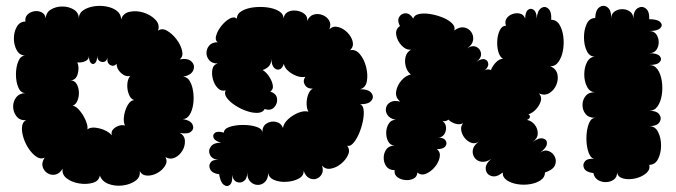

<svg xmlns="http://www.w3.org/2000/svg" viewBox="-20 -609 2290 650"><path d="M318 -15Q315 4 294 10Q273 16 248 12Q223 8 206 -5Q189 -18 192 -38Q182 -21 167.5 -18Q153 -15 141 -22.5Q129 -30 124.5 -44Q120 -58 131 -75Q118 -69 104 -78Q90 -87 78 -104.5Q66 -122 59.5 -142.5Q53 -163 54.5 -179.5Q56 -196 68 -202Q47 -201 36 -215Q25 -229 24.5 -247Q24 -265 34.5 -279Q45 -293 66 -294Q50 -294 42 -313Q34 -332 34 -357Q34 -382 42 -401.5Q50 -421 66 -421Q47 -421 37 -438.5Q27 -456 27 -478.5Q27 -501 37 -518.5Q47 -536 66 -536Q64 -551 73.5 -560Q83 -569 96.5 -571Q110 -573 121.5 -567Q133 -561 135 -546Q135 -566 152 -576.5Q169 -587 191 -587Q213 -587 230 -576.5Q247 -566 247 -546Q247 -564 261.5 -574Q276 -584 297.5 -587.5Q319 -591 340.5 -587Q362 -583 376 -572Q390 -561 390 -543Q396 -564 418.5 -569Q441 -574 465.5 -566.5Q490 -559 506 -542.5Q522 -526 515 -505Q528 -515 545.5 -505Q563 -495 577.5 -476Q592 -457 596.5 -437Q601 -417 588 -408Q616 -413 628.5 -400.5Q641 -388 634.5 -371.5Q628 -355 600 -349Q614 -349 622.5 -334.5Q631 -320 634 -298.5Q637 -277 634 -256Q631 -235 622 -220.5Q613 -206 599 -206Q626 -201 632 -187Q638 -173 627 -163.5Q616 -154 589 -159Q605 -150 606 -132.5Q607 -115 597.5 -99Q588 -83 572.5 -75.5Q557 -68 540 -77Q548 -63 539 -48Q530 -33 513 -23.5Q496 -14 478.5 -14.5Q461 -15 453 -30Q456 -9 438 3.5Q420 16 394.5 19Q369 22 347 13.5Q325 5 318 -15ZM359 -151Q355 -162 362.5 -170.5Q370 -179 381.5 -183Q393 -187 403 -184Q397 -197 400 -217Q403 -237 412.5 -253.5Q422 -270 435 -270Q423 -273 416.5 -289Q410 -305 411 -323.5Q412 -342 421 -352Q404 -348 389 -362.5Q374 -377 375 -393Q365 -382 353 -389Q341 -396 344 -415Q342 -403 333.5 -400Q325 -397 317 -402.5Q309 -408 309 -421Q309 -402 302 -395.5Q295 -389 288 -395.5Q281 -402 281 -421Q282 -408 269 -402Q256 -396 242 -398Q249 -380 243 -358.5Q237 -337 218 -337Q232 -337 239 -325.5Q246 -314 247 -298.5Q248 -283 242.5 -269Q237 -255 226 -251Q237 -250 249.5 -235Q262 -220 270 -201.5Q278 -183 276 -171Q289 -181 316 -174.5Q343 -168 359 -151Z M817 -25Q817 -4 805.5 4Q794 12 781.5 7Q769 2 766 -17Q768 8 758.5 16.5Q749 25 737.5 16.5Q726 8 722 -19Q699 -22 692 -35Q685 -48 693 -59Q701 -70 721 -67Q698 -70 691 -84.5Q684 -99 693.5 -112.5Q703 -126 728 -126Q707 -132 703 -142.5Q699 -153 708 -159.5Q717 -166 738 -160Q738 -173 757.5 -179.5Q777 -186 803 -186Q829 -186 848.5 -179.5Q868 -173 868 -160Q868 -182 882.5 -191Q897 -200 914 -196.5Q931 -193 938 -176Q940 -191 955 -205Q970 -219 989.5 -227Q1009 -235 1024 -231Q1018 -242 1018 -258.5Q1018 -275 1023.5 -289.5Q1029 -304 1039 -309Q1020 -308 1012 -322Q1004 -336 1014 -349Q1000 -346 984 -352Q968 -358 955.5 -369Q943 -380 941 -393Q936 -377 926 -374Q916 -371 907.5 -380Q899 -389 899 -411Q899 -393 889.5 -384Q880 -375 869 -372Q881 -365 891 -350Q901 -335 903.5 -320.5Q906 -306 895 -299Q916 -292 918 -275Q920 -258 908 -245.5Q896 -233 876 -240Q870 -228 853 -227Q836 -226 815.5 -233Q795 -240 776.5 -252Q758 -264 748 -277.5Q738 -291 744 -303Q729 -299 717.5 -310.5Q706 -322 701 -340Q696 -358 699 -374Q702 -390 717 -394Q698 -394 688.5 -405Q679 -416 679 -430Q679 -444 688.5 -455Q698 -466 717 -466Q707 -473 712 -489.5Q717 -506 730 -522Q743 -538 757.5 -546Q772 -554 782 -546Q782 -562 798 -571.5Q814 -581 837.5 -584Q861 -587 884.5 -584Q908 -581 924 -571.5Q940 -562 940 -546Q942 -562 954.5 -568.5Q967 -575 983 -573Q999 -571 1010.5 -562Q1022 -553 1020 -538Q1027 -555 1041.5 -559.5Q1056 -564 1071 -558.5Q1086 -553 1094 -540Q1102 -527 1095 -510Q1108 -522 1125 -517.5Q1142 -513 1156 -499Q1170 -485 1174 -468Q1178 -451 1165 -439Q1184 -443 1198.5 -425.5Q1213 -408 1219.5 -382Q1226 -356 1222 -334Q1218 -312 1199 -307Q1228 -307 1237.5 -294Q1247 -281 1237.5 -268.5Q1228 -256 1199 -256Q1209 -253 1211 -237Q1213 -221 1208.5 -199Q1204 -177 1195.5 -157Q1187 -137 1176 -124.5Q1165 -112 1155 -116Q1166 -102 1158.5 -85Q1151 -68 1134.5 -54.5Q1118 -41 1099.5 -38Q1081 -35 1070 -49Q1076 -31 1069 -19Q1062 -7 1050 -3.5Q1038 0 1026 -6.5Q1014 -13 1008 -31Q1009 -14 991.5 -4.5Q974 5 950 6.5Q926 8 907.5 0Q889 -8 888 -25Q888 -4 877.5 6.5Q867 17 853 17Q839 17 828 6.5Q817 -4 817 -25Z M1825 -25Q1825 -9 1810.5 1Q1796 11 1774.5 14.5Q1753 18 1731.5 14.5Q1710 11 1695.5 1Q1681 -9 1682 -25Q1661 -8 1644 -13Q1627 -18 1624.5 -35.5Q1622 -53 1643 -71Q1625 -59 1609.5 -61.5Q1594 -64 1586 -76Q1578 -88 1581 -103Q1584 -118 1602 -130Q1589 -121 1576 -125.5Q1563 -130 1553.5 -141.5Q1544 -153 1541.5 -167.5Q1539 -182 1548 -192Q1537 -186 1522.5 -190Q1508 -194 1498 -204Q1490 -197 1478 -199Q1489 -192 1490 -178Q1491 -164 1483 -153Q1475 -142 1459 -144Q1481 -144 1488 -134Q1495 -124 1488 -114Q1481 -104 1459 -104Q1472 -94 1468.5 -76.5Q1465 -59 1452 -43.5Q1439 -28 1422.5 -21Q1406 -14 1393 -25Q1392 -10 1379.5 -4Q1367 2 1351.5 0.5Q1336 -1 1325 -9.5Q1314 -18 1316 -33Q1297 -33 1288 -45.5Q1279 -58 1279 -74.5Q1279 -91 1288 -103.5Q1297 -116 1316 -116Q1301 -117 1294 -130.5Q1287 -144 1287.5 -161Q1288 -178 1296.5 -191Q1305 -204 1320 -203Q1299 -208 1291.5 -220Q1284 -232 1287 -244.5Q1290 -257 1302.5 -263.5Q1315 -270 1335 -265Q1318 -279 1321 -299Q1324 -319 1338.5 -336Q1353 -353 1371 -357Q1359 -366 1354 -383Q1349 -400 1353 -416.5Q1357 -433 1372 -441Q1355 -439 1340 -454.5Q1325 -470 1321.5 -490Q1318 -510 1334 -521Q1324 -539 1331.5 -551.5Q1339 -564 1353.5 -564Q1368 -564 1379 -546Q1382 -558 1398.5 -561.5Q1415 -565 1436.5 -561.5Q1458 -558 1478 -550Q1498 -542 1510 -530.5Q1522 -519 1518 -506Q1536 -519 1551.5 -516Q1567 -513 1575.5 -500.5Q1584 -488 1581.5 -472.5Q1579 -457 1561 -445Q1579 -457 1593 -450Q1607 -443 1608.5 -427.5Q1610 -412 1592 -399Q1610 -412 1621.5 -408Q1633 -404 1633 -391.5Q1633 -379 1616 -367Q1628 -378 1642 -372Q1648 -387 1659.5 -398.5Q1671 -410 1683 -410Q1672 -416 1667 -434Q1662 -452 1663.5 -472.5Q1665 -493 1672.5 -507.5Q1680 -522 1693 -522Q1688 -536 1695 -546.5Q1702 -557 1715 -561.5Q1728 -566 1740.5 -563Q1753 -560 1758 -546Q1758 -568 1767.5 -575.5Q1777 -583 1787 -575.5Q1797 -568 1797 -546Q1799 -573 1812 -581.5Q1825 -590 1836.5 -579.5Q1848 -569 1846 -542Q1864 -542 1874 -525.5Q1884 -509 1887 -485.5Q1890 -462 1886 -439Q1882 -416 1871 -400Q1860 -384 1843 -385Q1863 -376 1867 -358Q1871 -340 1863.5 -322Q1856 -304 1840 -294Q1824 -284 1804 -293Q1815 -282 1811 -267.5Q1807 -253 1795.5 -240Q1784 -227 1769 -222Q1775 -218 1774 -212.5Q1773 -207 1764 -203Q1780 -200 1790.5 -186.5Q1801 -173 1800.5 -156.5Q1800 -140 1783 -128Q1805 -144 1819 -140Q1833 -136 1831.5 -122Q1830 -108 1808 -92Q1823 -103 1837.5 -97.5Q1852 -92 1858.5 -78Q1865 -64 1858.5 -49Q1852 -34 1825 -25Z M1989 -23Q1964 -26 1957.5 -39Q1951 -52 1960.5 -63Q1970 -74 1995 -71Q1983 -71 1976 -85Q1969 -99 1966.5 -119.5Q1964 -140 1966.5 -161Q1969 -182 1976 -196Q1983 -210 1995 -210Q1973 -210 1962.5 -223Q1952 -236 1952 -253.5Q1952 -271 1962.5 -284Q1973 -297 1995 -297Q1977 -297 1967.5 -315Q1958 -333 1958 -357Q1958 -381 1967.5 -399Q1977 -417 1995 -417Q1976 -417 1966.5 -436.5Q1957 -456 1957 -482.5Q1957 -509 1966.5 -528.5Q1976 -548 1995 -548Q1996 -576 2010 -585Q2024 -594 2037 -584Q2050 -574 2049 -546Q2049 -562 2060.5 -570Q2072 -578 2086.5 -578Q2101 -578 2112.5 -570Q2124 -562 2124 -546Q2125 -573 2139 -581.5Q2153 -590 2166 -580.5Q2179 -571 2178 -544Q2206 -544 2215.5 -534Q2225 -524 2215.5 -514Q2206 -504 2178 -504Q2194 -504 2202 -492.5Q2210 -481 2210 -466Q2210 -451 2202 -440Q2194 -429 2178 -429Q2205 -429 2213.5 -419Q2222 -409 2213.5 -399Q2205 -389 2178 -389Q2196 -389 2206.5 -373.5Q2217 -358 2220.5 -334.5Q2224 -311 2220.5 -288Q2217 -265 2206.5 -249.5Q2196 -234 2178 -234Q2204 -234 2212.5 -221Q2221 -208 2212.5 -195Q2204 -182 2178 -182Q2198 -182 2208 -162Q2218 -142 2218 -116.5Q2218 -91 2208 -71Q2198 -51 2178 -51Q2182 -35 2167.5 -22.5Q2153 -10 2131 -5Q2109 0 2090.5 -4.5Q2072 -9 2069 -25Q2069 -9 2058 -1Q2047 7 2032 7.5Q2017 8 2004.5 0.5Q1992 -7 1989 -23Z"/></svg>

Font: Rubik Bubbles
Style: Regular
Weight: 400
Designer: Hubert and Fischer, NaN
Foundry: Hubert and Fischer, NaN
Version: Version 2.200